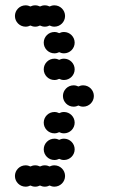

<svg xmlns="http://www.w3.org/2000/svg" viewBox="-20 -700 472 720"><path d="M36 -40C36 -18 54 0 76 0C82.5 0 88.6 -1.6 94 -4.3C99.4 -1.6 105.5 0 112 0C118.5 0 124.6 -1.6 130 -4.3C135.4 -1.6 141.5 0 148 0C154.5 0 160.6 -1.6 166 -4.3C171.4 -1.6 177.5 0 184 0C206 0 224 -18 224 -40C224 -62 206 -80 184 -80C177.5 -80 171.4 -78.4 166 -75.7C160.6 -78.4 154.5 -80 148 -80C141.5 -80 135.4 -78.4 130 -75.7C124.6 -78.4 118.5 -80 112 -80C105.5 -80 99.4 -78.4 94 -75.7C88.6 -78.4 82.5 -80 76 -80C54 -80 36 -62 36 -40ZM144 -140C144 -118 162 -100 184 -100C190.5 -100 196.6 -101.6 202 -104.3C207.4 -101.6 213.5 -100 220 -100C242 -100 260 -118 260 -140C260 -162 242 -180 220 -180C213.5 -180 207.4 -178.4 202 -175.7C196.6 -178.4 190.5 -180 184 -180C162 -180 144 -162 144 -140ZM144 -240C144 -218 162 -200 184 -200C190.5 -200 196.6 -201.6 202 -204.3C207.4 -201.6 213.5 -200 220 -200C242 -200 260 -218 260 -240C260 -262 242 -280 220 -280C213.5 -280 207.4 -278.4 202 -275.7C196.6 -278.4 190.5 -280 184 -280C162 -280 144 -262 144 -240ZM216 -340C216 -318 234 -300 256 -300C262.5 -300 268.6 -301.6 274 -304.3C279.4 -301.6 285.5 -300 292 -300C314 -300 332 -318 332 -340C332 -362 314 -380 292 -380C285.5 -380 279.4 -378.4 274 -375.7C268.6 -378.4 262.5 -380 256 -380C234 -380 216 -362 216 -340ZM144 -440C144 -418 162 -400 184 -400C190.5 -400 196.6 -401.6 202 -404.3C207.4 -401.6 213.5 -400 220 -400C242 -400 260 -418 260 -440C260 -462 242 -480 220 -480C213.5 -480 207.4 -478.4 202 -475.7C196.6 -478.4 190.5 -480 184 -480C162 -480 144 -462 144 -440ZM144 -540C144 -518 162 -500 184 -500C190.5 -500 196.6 -501.6 202 -504.3C207.4 -501.6 213.5 -500 220 -500C242 -500 260 -518 260 -540C260 -562 242 -580 220 -580C213.5 -580 207.4 -578.4 202 -575.7C196.6 -578.4 190.5 -580 184 -580C162 -580 144 -562 144 -540ZM36 -640C36 -618 54 -600 76 -600C82.5 -600 88.6 -601.6 94 -604.3C99.4 -601.6 105.5 -600 112 -600C118.5 -600 124.6 -601.6 130 -604.3C135.4 -601.6 141.5 -600 148 -600C154.5 -600 160.6 -601.6 166 -604.3C171.4 -601.6 177.5 -600 184 -600C206 -600 224 -618 224 -640C224 -662 206 -680 184 -680C177.5 -680 171.4 -678.4 166 -675.7C160.6 -678.4 154.5 -680 148 -680C141.5 -680 135.4 -678.4 130 -675.7C124.6 -678.4 118.5 -680 112 -680C105.5 -680 99.4 -678.4 94 -675.7C88.6 -678.4 82.5 -680 76 -680C54 -680 36 -662 36 -640Z"/></svg>

Font: Dotrice Condensed
Style: Bold
Weight: 700
Width: 2
Monospace: yes
Designer: Paul Flo Williams
Foundry: His Deeds Are Dust
Version: Version 1.001